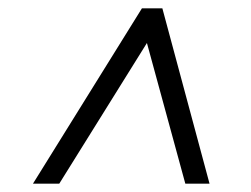

<svg xmlns="http://www.w3.org/2000/svg" viewBox="-20 -690 601 460"><path d="M59 -250 320 -670H369L482 -250H424L332 -587L122 -250Z"/></svg>

Font: Spectral
Style: Bold Italic
Weight: 700
Italic angle: -10°
Designer: Jean-Baptiste Levee
Foundry: Production Type
Version: Version 2.001